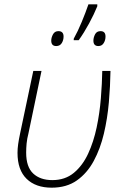

<svg xmlns="http://www.w3.org/2000/svg" viewBox="-20 -858 575 888"><path d="M219 10Q145 10 103 -31Q61 -72 61 -151Q61 -170 64 -191.5Q67 -213 73 -241L134 -530H172L112 -243Q105 -216 103 -194Q101 -172 101 -152Q101 -86 133.5 -55.5Q166 -25 222 -25Q281 -25 321.5 -58.5Q362 -92 387.5 -147Q413 -202 427 -268.5Q441 -335 446.5 -403.5Q452 -472 453 -530H491Q490 -460 483.5 -385Q477 -310 460.5 -240Q444 -170 413.5 -113.5Q383 -57 335.5 -23.5Q288 10 219 10ZM321 -672V-679Q340 -713 358 -756.5Q376 -800 389 -838H430V-829Q415 -792 392 -749.5Q369 -707 344 -672ZM240 -645Q217 -645 217 -670Q217 -684 225 -699Q233 -714 250 -714Q274 -714 274 -689Q274 -672 265.5 -658.5Q257 -645 240 -645ZM435 -645Q412 -645 412 -670Q412 -684 419.5 -699Q427 -714 445 -714Q468 -714 468 -689Q468 -672 459.5 -658.5Q451 -645 435 -645Z"/></svg>

Font: Noto Sans Disp ExtLt
Style: Italic
Weight: 200
Italic angle: -12°
Designer: Monotype Design Team
Foundry: Monotype Imaging Inc.
Version: Version 2.000;GOOG;noto-source:20170915:90ef993387c0